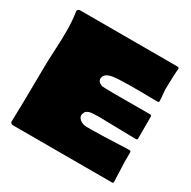

<svg xmlns="http://www.w3.org/2000/svg" viewBox="-143 -768 902 907"><g transform="rotate(30 307.5 -314.5)"><path d="M583 -166Q583 -142 583 -110L587 -8Q587 0 579 0H38Q32 0 28.5 -4Q25 -8 25 -14Q28 -91 30 -316Q30 -345 33.5 -408.5Q37 -472 36.5 -520.5Q36 -569 29 -614Q28 -620 32 -624.5Q36 -629 42 -629H575Q581 -629 583 -623V-622Q583 -621 581 -598Q580 -589 578 -508L583 -446Q583 -438 574 -438Q386 -442 335 -435Q290 -428 287 -401Q285 -380 311 -371Q323 -367 574 -369Q583 -369 583 -361V-278Q583 -270 583 -259Q583 -248 583 -242Q583 -234 574 -234Q553 -234 467.5 -236Q382 -238 370 -238Q367 -238 359 -237.5Q351 -237 345 -237Q339 -237 331 -236Q323 -235 317.5 -233Q312 -231 306.5 -227Q301 -223 299 -217Q290 -200 301 -186.5Q312 -173 331 -169Q334 -167 372.5 -167.5Q411 -168 443 -169Q475 -170 518 -172Q561 -174 574 -174Q583 -174 583 -166Z"/></g></svg>

Font: Cubao Free 
Style: Regular
Weight: 400
Designer: Aaron Amar
Version: Version 001.001